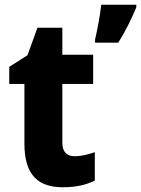

<svg xmlns="http://www.w3.org/2000/svg" viewBox="-20 -780 595 810"><path d="M555 -749V-760H407C403 -719 390 -650 381 -613V-600H479C511 -651 535 -701 555 -749ZM295 -121C262 -121 243 -139 243 -178V-426H373V-549H243V-663H138L96 -547L19 -498V-426H83V-174C83 -38 144 10 246 10C302 10 345 -1 380 -18V-138C351 -128 324 -121 295 -121Z"/></svg>

Font: Noto Sans Gujarati UI SemiCondensed ExtraBold
Style: Regular
Weight: 800
Width: 4
Designer: Jelle Bosma - Monotype Design Team, Universal Thirst
Foundry: Monotype Imaging Inc.
Version: Version 2.106